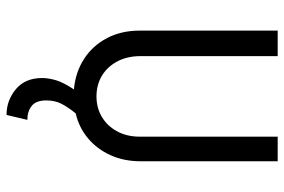

<svg xmlns="http://www.w3.org/2000/svg" viewBox="-163 -502 882 596"><g transform="rotate(90 278.0 -204.0)"><path d="M336.8 216.7Q291.7 216.7 256.9 187.8Q222.2 159 222.2 106.2Q222.2 86.1 229.2 62.8Q236.1 39.6 257.6 7.6Q204.2 2.8 162.8 -24Q121.5 -50.7 98.3 -95.1Q75 -139.6 75 -196.5V-625H154.2V-199.3Q154.2 -158.3 170.5 -127.4Q186.8 -96.5 214.9 -79.5Q243.1 -62.5 279.2 -62.5Q315.3 -62.5 343.4 -79.5Q371.5 -96.5 387.8 -126.7Q404.2 -156.9 404.2 -196.5V-625H480.6V-199.3Q480.6 -147.9 461.8 -106.2Q443.1 -64.6 409.7 -36.5Q376.4 -8.3 331.9 2.1Q313.2 25 302.4 45.8Q291.7 66.7 291.7 93.1Q291.7 125 308.7 138.5Q325.7 152.1 352.1 152.1Z"/></g></svg>

Font: Afacad Flux
Style: Regular
Weight: 400
Designer: Kristian Moeller
Foundry: Dicotype
Version: Version 1.100